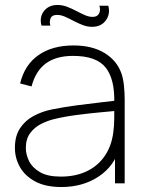

<svg xmlns="http://www.w3.org/2000/svg" viewBox="-20 -738 582 773"><path d="M227 15Q164 15 122.5 -7Q81 -29 60.5 -65Q40 -101 40 -143Q40 -190.5 60.8 -221.8Q81.5 -253 115 -271Q148.5 -289 187 -297Q234 -306.5 287.8 -313.8Q341.5 -321 387 -326Q432.5 -331 455 -334L440 -324Q442.5 -419.5 405.2 -466.2Q368 -513 274 -513Q206 -513 164.8 -482.8Q123.5 -452.5 107 -390L61 -402Q79 -477 134.8 -516Q190.5 -555 276 -555Q351 -555 401 -524.5Q451 -494 469 -442Q476 -422 479 -393.5Q482 -365 482 -338V0H443V-148L463 -147Q441.5 -70 377.5 -27.5Q313.5 15 227 15ZM225 -27Q283.5 -27 328.2 -48Q373 -69 400.8 -108.8Q428.5 -148.5 436 -204Q440 -232 440 -264Q440 -296 440 -310L462 -293Q435.5 -290.5 388.8 -286.2Q342 -282 290 -275.2Q238 -268.5 196 -258Q171.5 -252 145.5 -239Q119.5 -226 101.8 -202.5Q84 -179 84 -142Q84 -116 97 -89.5Q110 -63 140.8 -45Q171.5 -27 225 -27ZM351 -630Q331.5 -630 312.8 -637.2Q294 -644.5 276 -654Q258 -663.5 241.5 -670.8Q225 -678 210 -678Q188.5 -678 183.2 -663.2Q178 -648.5 183 -635H147Q138 -669.5 157.2 -693.8Q176.5 -718 211 -718Q231 -718 250 -710.8Q269 -703.5 287 -694Q305 -684.5 321.5 -677.2Q338 -670 353 -670Q372 -670 379 -684Q386 -698 380 -715H416Q425 -681.5 406 -655.8Q387 -630 351 -630Z"/></svg>

Font: Manrope Variable Light
Style: Regular
Weight: 200
Designer: Mikhail Sharanda
Foundry: Mikhail Sharanda
Version: Version 4.505